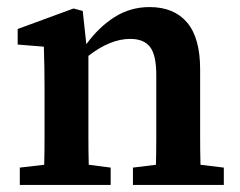

<svg xmlns="http://www.w3.org/2000/svg" viewBox="-20 -523 678 543"><path d="M36 0V-49L105 -57Q106 -95 106 -137Q106 -179 106 -213V-267Q106 -305 105.5 -332.5Q105 -360 104 -391L30 -397V-441L188 -499L214 -492L224 -399H225Q260 -447 304.5 -475Q349 -503 403 -503Q472 -503 509 -459.5Q546 -416 546 -327V-213Q546 -178 546 -136.5Q546 -95 547 -57L613 -49V0H356V-49L421 -57Q422 -95 422 -136.5Q422 -178 422 -213V-311Q422 -367 404.5 -390Q387 -413 348 -413Q292 -413 230 -365V-213Q230 -179 230 -137Q230 -95 231 -57L293 -49V0Z"/></svg>

Font: Source Serif 4 SmText Semibold
Style: Regular
Weight: 600
Designer: Frank Grießhammer
Foundry: Adobe
Version: Version 4.005;hotconv 1.1.0;makeotfexe 2.6.0